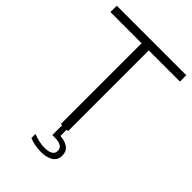

<svg xmlns="http://www.w3.org/2000/svg" viewBox="-273 -845 1154 1154"><g transform="rotate(45 304.0 -268.0)"><path d="M273.5 0V-686H8.5V-740H599.5V-686H334.5V0ZM307 204Q282 204 256 199.2Q230 194.5 208 185V150.5Q236 161.5 259.2 166.2Q282.5 171 305.5 171Q338.5 171 356.8 160.5Q375 150 375 127.5Q375 83.5 304.5 83.5H284.5V-10H322.5V53Q365 55.5 389.8 74.2Q414.5 93 414.5 128.5Q414.5 166 385.8 185Q357 204 307 204Z"/></g></svg>

Font: Encode Sans SmExp Lt
Style: Regular
Weight: 300
Width: 6
Designer: Multiple Designers
Foundry: Impallari Type
Version: Version 3.002; ttfautohint (v1.8.3) -l 8 -r 50 -G 200 -x 14 